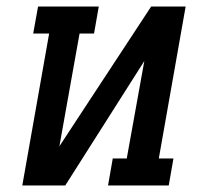

<svg xmlns="http://www.w3.org/2000/svg" viewBox="-20 -570 640 590"><path d="M131 -467H82L97 -550H283.5L269 -467H224.5L162.5 -120.5L444.5 -550H550.5L468 -83H513L498.5 0H312L326.5 -83H369.5L423.5 -382.5L180.5 0H48.5Z"/></svg>

Font: JuliaMono ExtraBold
Style: Italic
Weight: 800
Italic angle: -9°
Monospace: yes
Designer: cormullion
Foundry: corm
Version: Version 0.057; ttfautohint (v1.8.4)